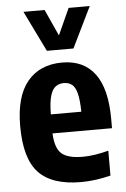

<svg xmlns="http://www.w3.org/2000/svg" viewBox="-56 -849 589 900"><g transform="rotate(-5 238.0 -399.0)"><path d="M289.5 10.5Q152.5 10.5 89.8 -56Q27 -122.5 27 -275.5Q27 -415 85.2 -485.2Q143.5 -555.5 249 -555.5Q349.5 -555.5 402.2 -485Q455 -414.5 455 -271.5V-228.5H175Q178 -159 207.5 -133Q237 -107 307.5 -107Q336 -107 366 -111.8Q396 -116.5 428.5 -125V-8Q355.5 10.5 289.5 10.5ZM248.5 -459Q226 -459 209.8 -447.2Q193.5 -435.5 184.5 -405Q175.5 -374.5 175 -318H318.5Q317.5 -374.5 309.5 -405Q301.5 -435.5 286 -447.2Q270.5 -459 248.5 -459ZM182.5 -616.5 89 -808H188.5L245 -683.5L301.5 -808H401L307.5 -616.5Z"/></g></svg>

Font: Encode Sans Cnd
Style: Bold
Weight: 700
Width: 3
Designer: Multiple Designers
Foundry: Impallari Type
Version: Version 3.002; ttfautohint (v1.8.3) -l 8 -r 50 -G 200 -x 14 